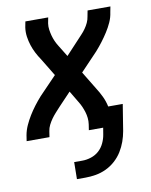

<svg xmlns="http://www.w3.org/2000/svg" viewBox="-82 -581 664 845"><g transform="rotate(-10 250.0 -158.5)"><path d="M193 203 194 127H231Q250 127 270 120.5Q290 114 305 100.5Q320 87 329 68Q338 49 341 30L346 0H282L286 -26Q288 -40 286.5 -54Q285 -68 281 -81Q277 -94 271.5 -106.5Q266 -119 259 -130L228 -182L172 -123Q162 -112 152 -101Q142 -90 133.5 -78Q125 -66 118.5 -53Q112 -40 110 -26L106 0H4L8 -26Q12 -48 21.5 -69Q31 -90 43 -109.5Q55 -129 69 -147.5Q83 -166 99 -184L177 -265L129 -344Q118 -360 109 -377.5Q100 -395 94 -413.5Q88 -432 85 -452.5Q82 -473 85 -494L90 -520H192L187 -494Q185 -480 187 -466Q189 -452 192.5 -439Q196 -426 201.5 -413.5Q207 -401 214 -390L246 -338L301 -397Q311 -408 321.5 -419Q332 -430 340.5 -442Q349 -454 355 -467Q361 -480 363 -494L368 -520H470L465 -494Q462 -472 452.5 -451Q443 -430 430.5 -410.5Q418 -391 404 -372.5Q390 -354 374 -336L297 -255L345 -176Q358 -156 368.5 -134Q379 -112 384 -88H449L430 30Q426 53 418 75.5Q410 98 397 119Q384 140 365 157Q346 174 323.5 184.5Q301 195 277.5 199Q254 203 231 203Z"/></g></svg>

Font: Iosevka Curly Semibold
Style: Italic
Weight: 600
Italic angle: -9°
Monospace: yes
Designer: Belleve Invis
Foundry: Belleve Invis
Version: Version 22.1.2; ttfautohint (v1.8.4)